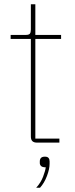

<svg xmlns="http://www.w3.org/2000/svg" viewBox="-20 -670 350 902"><path d="M259 0H154Q139 0 132 -7Q125 -14 125 -29V-487H30V-506H102Q116 -506 120.5 -512Q125 -518 125 -531V-650H146V-506H267V-487H146V-19H259ZM191 66Q203 66 208 72Q213 78 213 88V99Q213 124 200.5 157Q188 190 168 212H150Q172 188 182.5 160Q193 132 195 116Q179 116 173 110Q167 104 167 96V88Q167 78 172.5 72Q178 66 191 66Z"/></svg>

Font: IBM Plex Sans Thin
Style: Regular
Weight: 250
Designer: Mike Abbink, Paul van der Laan, Pieter van Rosmalen
Foundry: Bold Monday
Version: Version 3.201